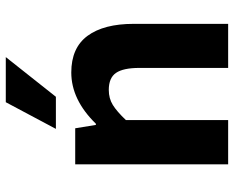

<svg xmlns="http://www.w3.org/2000/svg" viewBox="-90 -690 781 640"><g transform="rotate(-90 300.0 -370.5)"><path d="M189.9 -574.2 278.8 -741.2H429.2L296.9 -574.2ZM71.8 0V-509.8H191.9L203.1 -440.9H207Q287.1 -522.9 377.9 -522.9Q460 -522.9 500 -468.8Q540 -414.6 540 -314.9V0H393.1V-295.9Q393.1 -349.6 376.5 -373.8Q359.9 -397.9 319.8 -397.9Q291.5 -397.9 269.8 -384.5Q248 -371.1 219.2 -340.8V0Z"/></g></svg>

Font: Office Code Pro D Bold
Style: Regular
Weight: 700
Designer: Nathan Rutzky & Paul D. Hunt
Foundry: Adobe Systems Incorporated
Version: Version 1.004;PS 001.004;hotconv 1.0.70;makeotf.lib2.5.58329